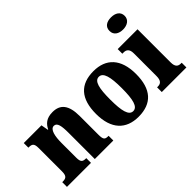

<svg xmlns="http://www.w3.org/2000/svg" viewBox="-85 -1217 1672 1672"><g transform="rotate(-45 750.5 -381.5)"><path d="M12 0H308V-58H305C266 -58 249 -67 249 -122V-305C249 -384 263 -457 307 -457C346 -457 355 -408 355 -323V0H583V-58H579C539 -58 527 -67 527 -128V-358C527 -493 478 -550 384 -550C306 -550 272 -514 250 -469H246L234 -536H16V-479H20C59 -479 77 -470 77 -415V-125C77 -67 56 -58 16 -58H12Z M885 10C1048 10 1133 -82 1133 -270C1133 -458 1040 -550 888 -550C725 -550 640 -458 640 -270C640 -82 733 10 885 10ZM887 -58C834 -58 816 -131 816 -270C816 -410 833 -482 886 -482C939 -482 958 -410 958 -270C958 -131 940 -58 887 -58Z M1327 -623C1378 -623 1421 -648 1421 -698C1421 -750 1378 -773 1327 -773C1274 -773 1234 -750 1234 -698C1234 -648 1274 -623 1327 -623ZM1180 0H1483V-58H1473C1440 -58 1417 -73 1417 -128V-536H1173V-479H1190C1221 -479 1246 -463 1246 -412V-131C1246 -74 1223 -58 1190 -58H1180Z"/></g></svg>

Font: Noto Serif Armenian Condensed Black
Style: Regular
Weight: 900
Width: 3
Designer: Monotype Design Team
Foundry: Monotype Imaging Inc.
Version: Version 2.008